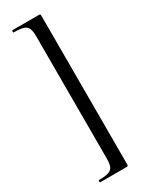

<svg xmlns="http://www.w3.org/2000/svg" viewBox="-219 -764 713 921"><g transform="rotate(-30 137.0 -304.0)"><path d="M183.1 117.2H38.1Q35.2 117.2 35.2 111.1Q35.2 105 38.1 105Q74.2 105 91.6 98.9Q108.9 92.8 115.5 78.4Q122.1 64 122.1 34.2V-642.1Q122.1 -671.9 115.5 -686.5Q108.9 -701.2 91.6 -707Q74.2 -712.9 38.1 -712.9Q35.2 -712.9 35.2 -719Q35.2 -725.1 38.1 -725.1H183.1Q189.9 -725.1 191.4 -723.6Q192.9 -722.2 192.9 -714.8V106Q192.9 112.8 191.4 115Q189.9 117.2 183.1 117.2Z"/></g></svg>

Font: Cormorant-Medium
Style: Regular
Weight: 500
Designer: Christian Thalmann (Catharsis Fonts)
Version: Version 3.000